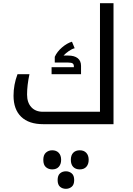

<svg xmlns="http://www.w3.org/2000/svg" viewBox="-20 -780 833 1206"><path d="M252 0Q161 0 113 -46.5Q65 -93 65 -179Q65 -248 90 -314H165Q150 -244 150 -186Q150 -136 176.5 -107Q203 -78 249 -78H608V-760H693V0ZM304 -314V-358H444V-363Q444 -376 436.5 -381.5Q429 -387 409 -387H324V-423Q338 -455 369.5 -482Q401 -509 432 -518L449 -477Q432 -473 412.5 -459.5Q393 -446 379 -431H409Q447 -431 468 -414.5Q489 -398 489 -366V-314ZM308 284Q285 284 268.5 270Q252 256 252 224Q252 193 268.5 178.5Q285 164 308 164Q334 164 349 180Q364 196 364 224Q364 251 349.5 267.5Q335 284 308 284ZM481 284Q455 284 440 268.5Q425 253 425 224Q425 195 440 179.5Q455 164 481 164Q507 164 522 180Q537 196 537 224Q537 251 522.5 267.5Q508 284 481 284ZM394 406Q372 406 357 393Q342 380 342 351Q342 322 357 309Q372 296 394 296Q415 296 430.5 309Q446 322 446 351Q446 380 430.5 393Q415 406 394 406Z"/></svg>

Font: Noto Kufi Arabic
Style: Regular
Weight: 400
Designer: Monotype Design Team, David Williams, Khaled Hosny
Foundry: Google LLC
Version: Version 2.109; ttfautohint (v1.8.4.7-5d5b)